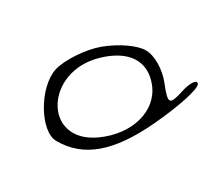

<svg xmlns="http://www.w3.org/2000/svg" viewBox="-173 -1093 1457 1373"><g transform="rotate(30 555.0 -406.0)"><path d="M174 -406C138 -238 300 35 434 35C660 35 826 -106 977 -424C1069 -618 1127 -798 1106 -825C1086 -851 1053 -803 1036 -724C1008 -592 992 -589 897 -710C835 -789 737 -847 665 -847C593 -847 472 -789 376 -710C289 -638 193 -494 174 -406ZM405 -635C561 -785 718 -792 827 -653C944 -505 880 -278 682 -138C358 91 111 -353 405 -635Z"/></g></svg>

Font: Venom Sans
Style: Obl
Weight: 400
Version: Version 1.001